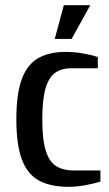

<svg xmlns="http://www.w3.org/2000/svg" viewBox="-20 -710 422 740"><path d="M243 10Q175 10 130.5 -14Q86 -38 64.5 -95Q43 -152 43 -250Q43 -348 64 -405Q85 -462 127.5 -486Q170 -510 233 -510Q266 -510 300.5 -504Q335 -498 357 -490V-447H253Q219 -447 194 -430.5Q169 -414 156 -371Q143 -328 143 -250Q143 -172 156.5 -129Q170 -86 197 -69.5Q224 -53 263 -53H367V-10Q345 -3 310.5 3.5Q276 10 243 10ZM191 -560 226 -690H328L256 -560Z"/></svg>

Font: Cuprum Medium
Style: Regular
Weight: 500
Designer: Jovanny Lemonad
Foundry: Jovanny Lemonad
Version: Version 3.000